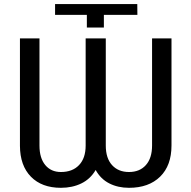

<svg xmlns="http://www.w3.org/2000/svg" viewBox="-20 -896 919 926"><path d="M245.6 -824.2V-876.5H642.1L642.6 -824.2H481V-763.2H398.9V-824.2ZM807.1 -710.9V-194.3Q807.1 -97.7 752.2 -43.9Q697.3 9.8 602.1 9.8Q548.8 9.8 507.1 -11.5Q465.3 -32.7 441.4 -76.2Q416 -32.7 372.6 -11.5Q329.1 9.8 273.9 9.8Q181.6 9.8 129.2 -43.7Q76.7 -97.2 76.2 -192.4V-710.9H170.4V-193.8Q170.4 -133.8 198.2 -100.1Q226.1 -66.4 273.9 -66.4Q329.6 -66.4 361.3 -99.9Q393.1 -133.3 393.1 -193.8V-710.9H490.2V-193.8Q490.2 -132.8 520.5 -99.6Q550.8 -66.4 602.1 -66.4Q653.8 -66.4 683.6 -99.9Q713.4 -133.3 713.4 -194.3V-710.9Z"/></svg>

Font: MAUL
Style: Regular
Weight: 400
Designer: MAUL
Version: Version 1.0; 2020; ttfautohint (v1.8.3)